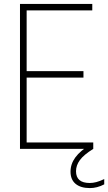

<svg xmlns="http://www.w3.org/2000/svg" viewBox="-20 -760 552 980"><path d="M82 0V-740H451V-707H116V-397H406V-364H116V-33H456V0ZM439 200Q392 200 366 178.5Q340 157 340 116Q340 77 364.5 43.5Q389 10 442 -23L456 0Q407.5 30 387.8 57Q368 84 368 114Q368 174 438 174Q454 174 471.5 169.5Q489 165 512 154V181Q475.5 200 439 200Z"/></svg>

Font: Encode Sans Cnd Th
Style: Regular
Weight: 100
Width: 3
Designer: Multiple Designers
Foundry: Impallari Type
Version: Version 3.002; ttfautohint (v1.8.3) -l 8 -r 50 -G 200 -x 14 